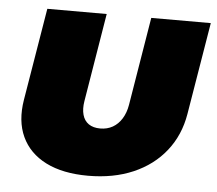

<svg xmlns="http://www.w3.org/2000/svg" viewBox="-44 -570 712 629"><g transform="rotate(5 312.5 -255.5)"><path d="M267.1 10.7Q184.1 10.7 128.4 -17.3Q72.8 -45.4 48.8 -97.2Q24.9 -148.9 36.6 -219.2L86.9 -522.5H282.2L234.4 -232.4Q230 -206.1 235.4 -186.8Q240.7 -167.5 255.6 -157.2Q270.5 -147 293.5 -147Q316.4 -147 334.5 -157.2Q352.5 -167.5 364.5 -186.8Q376.5 -206.1 380.9 -232.4L428.7 -522.5H624.5L574.2 -219.2Q562.5 -148.9 521.5 -97.2Q480.5 -45.4 415.5 -17.3Q350.6 10.7 267.1 10.7Z"/></g></svg>

Font: Inter 28pt Black
Style: Italic
Weight: 900
Italic angle: -9.3988°
Designer: Rasmus Andersson
Foundry: rsms
Version: Version 4.001;git-66647c0bb